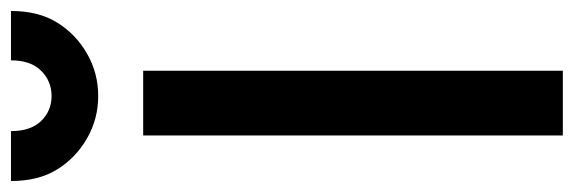

<svg xmlns="http://www.w3.org/2000/svg" viewBox="-391 -668 1046 350"><g transform="rotate(-90 132.0 -493.0)"><path d="M60 -755H178V10H60ZM-23 -996H68Q68 -960 86.5 -941Q105 -922 132 -922Q159 -922 178 -941Q197 -960 197 -996H287Q287 -946 266 -912Q245 -878 209.5 -857.5Q174 -837 132 -837Q90 -837 54.5 -857.5Q19 -878 -2 -912Q-23 -946 -23 -996Z"/></g></svg>

Font: BLUETTI 2.0 Medium
Style: Italic
Weight: 500
Designer: Stijn de Vries
Foundry: tokotype
Version: Version 2.005;October 31, 2023;FontCreator 14.0.0.2814 64-bi